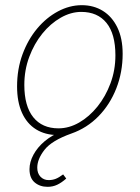

<svg xmlns="http://www.w3.org/2000/svg" viewBox="-20 -510 540 742"><path d="M164 212Q134 212 114 195Q94 178 94 144Q94 116 109.5 87.5Q125 59 153 35.5Q181 12 218 -2L204 12Q155 12 119.5 -10Q84 -32 65 -74Q46 -116 46 -176Q46 -243 67 -300Q88 -357 123.5 -399.5Q159 -442 204 -466Q249 -490 296 -490Q342 -490 377.5 -468Q413 -446 433.5 -404Q454 -362 454 -302Q454 -231 429.5 -168.5Q405 -106 360.5 -60.5Q316 -15 256 6Q180 33 152 69Q124 105 124 138Q124 160 136.5 173Q149 186 168 186Q183 186 195.5 181Q208 176 224 164L236 180Q218 196 201 204Q184 212 164 212ZM206 -14Q247 -14 286 -36.5Q325 -59 356.5 -98Q388 -137 407 -188Q426 -239 426 -296Q426 -379 391.5 -421.5Q357 -464 294 -464Q254 -464 214.5 -441.5Q175 -419 143.5 -380Q112 -341 93 -290Q74 -239 74 -182Q74 -100 108.5 -57Q143 -14 206 -14Z"/></svg>

Font: Source Sans 3 ExtraLight
Style: Italic
Weight: 250
Italic angle: -11°
Designer: Paul D. Hunt
Foundry: Adobe
Version: Version 3.046;hotconv 1.0.118;makeotfexe 2.5.65603